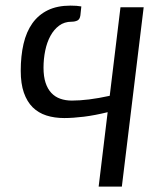

<svg xmlns="http://www.w3.org/2000/svg" viewBox="-20 -503 563 687"><path d="M416 164.6H333L365.2 -101.6Q319.3 -90.3 280 -85.4Q240.7 -80.6 210 -80.6Q174.8 -80.6 146 -89.8Q117.2 -99.1 96.9 -119.1Q76.7 -139.2 65.4 -171.4Q54.2 -203.6 54.2 -249.5Q54.2 -302.7 64.2 -345.9Q74.2 -389.2 95.9 -419.7Q117.7 -450.2 151.4 -466.6Q185.1 -482.9 232.4 -482.9Q255.4 -482.9 271 -480L267.6 -447.8Q265.6 -433.6 256.6 -429.4Q247.6 -425.3 236.3 -425.3Q210.4 -425.3 191.7 -411.4Q172.9 -397.5 160.4 -374.5Q147.9 -351.6 141.8 -321.8Q135.7 -292 135.7 -260.7Q135.7 -229 143.1 -206.8Q150.4 -184.6 163.8 -170.4Q177.2 -156.2 195.8 -149.7Q214.4 -143.1 237.3 -143.1Q264.6 -143.1 298.6 -147.2Q332.5 -151.4 372.6 -160.2L411.1 -477.1H494.1Z"/></svg>

Font: Carlito
Style: Italic
Weight: 400
Italic angle: -7°
Designer: Lukasz Dziedzic
Foundry: tyPoland Lukasz Dziedzic
Version: Version 1.104